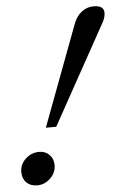

<svg xmlns="http://www.w3.org/2000/svg" viewBox="-51 -721 502 774"><g transform="rotate(-5 199.5 -333.5)"><path d="M123 -212.4 275.9 -620.1Q287.6 -650.4 308.8 -666.7Q330.1 -683.1 356.9 -683.1Q398.9 -683.1 398.9 -653.8Q398.9 -635.7 388.7 -616.7L165 -212.4ZM68.4 16.1Q41.5 16.1 25.1 0Q8.8 -16.1 8.8 -43Q8.8 -73.7 32.2 -95.7Q55.7 -117.7 87.4 -117.7Q112.8 -117.7 128.9 -101.1Q145 -84.5 145 -59.1Q145 -28.8 121.8 -6.3Q98.6 16.1 68.4 16.1Z"/></g></svg>

Font: Elstob 14pt
Style: Italic
Weight: 400
Italic angle: -20°
Designer: Peter S. Baker
Version: Version 1.015